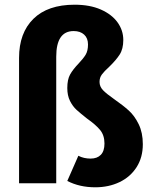

<svg xmlns="http://www.w3.org/2000/svg" viewBox="-20 -779 645 816"><path d="M504 -609Q504 -571 488.5 -547Q473 -523 444 -495Q423 -476 413 -462.5Q403 -449 403 -431Q403 -411 418 -395.5Q433 -380 466 -357Q502 -332 527 -309.5Q552 -287 569.5 -251Q587 -215 587 -166Q587 -110 560.5 -68.5Q534 -27 488 -5Q442 17 385 17Q318 17 266 -10L313 -117Q336 -105 365 -105Q393 -105 408.5 -121Q424 -137 424 -169Q424 -204 405.5 -226.5Q387 -249 350 -275Q322 -297 305.5 -312Q289 -327 277.5 -350Q266 -373 266 -405Q266 -441 278 -462.5Q290 -484 314 -509Q334 -530 344 -546.5Q354 -563 354 -590Q354 -617 337.5 -632Q321 -647 293 -647Q219 -647 219 -538V0H61V-533Q61 -639 122 -699Q183 -759 297 -759Q362 -759 408.5 -738.5Q455 -718 479.5 -684Q504 -650 504 -609Z"/></svg>

Font: FiraGOUPP
Style: Bold
Weight: 700
Designer: bBox Type
Foundry: bBox Type GmbH
Version: Version 1.001